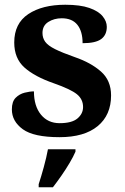

<svg xmlns="http://www.w3.org/2000/svg" viewBox="-20 -568 528 809"><path d="M231 10Q122 10 76 -23.5Q30 -57 30 -107Q30 -140 46 -156Q62 -172 84 -177.5Q106 -183 123 -183Q123 -121 152.5 -85Q182 -49 231 -49Q283 -49 306.5 -69Q330 -89 330 -117Q330 -150 304 -171Q278 -192 207 -217Q126 -245 83 -283.5Q40 -322 40 -389Q40 -469 99 -508.5Q158 -548 255 -548Q318 -548 356.5 -534.5Q395 -521 412.5 -499.5Q430 -478 430 -455Q430 -421 406.5 -403.5Q383 -386 328 -386Q328 -436 306 -463.5Q284 -491 240 -491Q208 -491 183.5 -475.5Q159 -460 159 -429Q159 -408 170.5 -392Q182 -376 212 -361Q242 -346 296 -327Q363 -304 405.5 -266.5Q448 -229 448 -166Q448 -83 391.5 -36.5Q335 10 231 10ZM143 208Q153 178 164.5 136Q176 94 182 61H298V71Q289 92 273 119Q257 146 238.5 172.5Q220 199 203 221H143Z"/></svg>

Font: Noto Serif Toto
Style: Bold
Weight: 700
Designer: Monotype Design Team
Foundry: Monotype Imaging Inc.
Version: Version 2.001; ttfautohint (v1.8.4.7-5d5b)